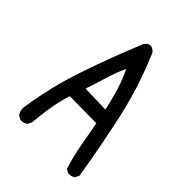

<svg xmlns="http://www.w3.org/2000/svg" viewBox="-203 -808 907 907"><g transform="rotate(45 250.0 -355.0)"><path d="M423 -4H417L397 -14Q378 -74 366 -138Q354 -202 343 -265L164 -267Q137 -188 125 -53L115 -33Q102 -23 84 -23H78L59 -33Q47 -49 47 -68V-74Q70 -233 122 -385.5Q174 -538 236 -688Q250 -706 264 -706Q279 -706 294 -689Q362 -532 398.5 -366Q435 -200 462 -33L452 -14Q440 -4 423 -4ZM327 -341Q301 -468 261 -546Q238 -497 223.5 -446.5Q209 -396 191 -345Z"/></g></svg>

Font: Xiaolai Mono SC
Style: Regular
Weight: 400
Monospace: yes
Designer: LXGW / Nozomi Seto
Version: Version 3.113;September 30, 2024